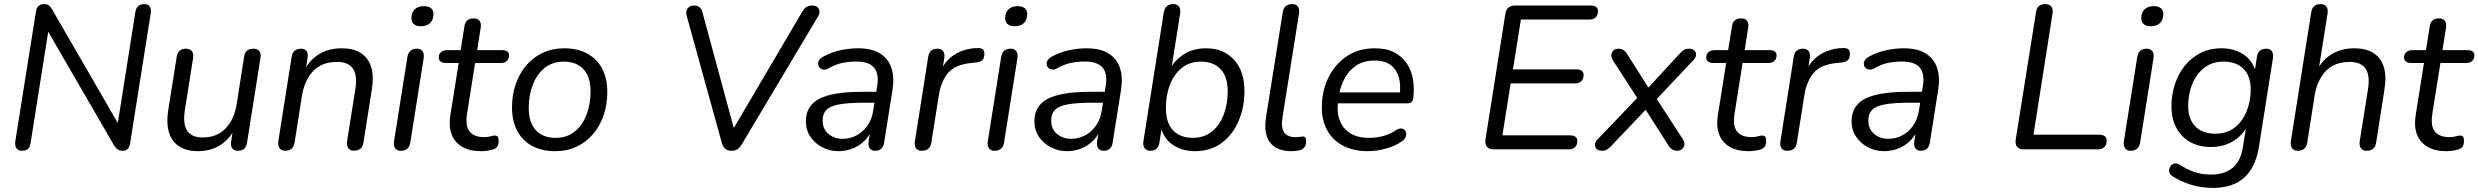

<svg xmlns="http://www.w3.org/2000/svg" viewBox="-20 -732 12147 941"><path d="M87.8 6.9Q69.9 6.9 60.9 -5.2Q52 -17.3 54.9 -39.1L156.3 -676Q159.7 -695 169.9 -703.4Q180.1 -711.9 195.1 -711.9Q211.1 -711.9 219.4 -705.6Q227.6 -699.3 235.8 -685.2L574.1 -100.3H552.8L643.6 -673.6Q649.4 -711.9 688.2 -711.9Q706.1 -711.9 714.1 -699.8Q722.1 -687.7 718.7 -666.3L617.8 -30Q612 6.9 581.9 6.9Q565.9 6.9 556.5 0.1Q547 -6.7 538.3 -20.7L200 -604.7H220.8L130 -31.4Q127.6 -12 117.4 -2.5Q107.2 6.9 87.8 6.9Z M949.5 8.9Q897.5 8.9 861.1 -12.8Q824.6 -34.5 809.4 -79.2Q794.1 -123.9 804.6 -192.8L846.3 -454.9Q852.1 -493.3 890.9 -493.3Q910.8 -493.3 920.3 -481.4Q929.7 -469.5 926.3 -447.6L886.1 -192.7Q875.4 -125 897.2 -91.6Q919 -58.3 973.6 -58.3Q1043.9 -58.3 1086.3 -103.2Q1128.7 -148.2 1140.3 -223.3L1176.5 -454.9Q1182.3 -493.3 1221.2 -493.3Q1241.5 -493.3 1250.7 -481.7Q1260 -470.1 1256.6 -448.7L1190.7 -31.9Q1184.8 6.9 1146.5 6.9Q1127.6 6.9 1118.6 -4Q1109.7 -15 1112.6 -36.9L1125.8 -124.2L1134.9 -111.5Q1110.5 -53.9 1062.1 -22.5Q1013.8 8.9 949.5 8.9Z M1377.4 6.5Q1358.5 6.5 1349.7 -6.7Q1341 -19.8 1344.4 -42.1L1409.3 -453Q1415.1 -493.3 1455.9 -493.3Q1473.8 -493.3 1482.3 -481.9Q1490.8 -470.4 1487.4 -448.1L1474.2 -364.5L1466.5 -376.2Q1491.5 -432.9 1539.8 -464.1Q1588.2 -495.3 1655.4 -495.3Q1709.4 -495.3 1745.9 -473.6Q1782.4 -451.8 1797.9 -407.4Q1813.4 -362.9 1802.4 -294.1L1761.2 -32.7Q1755.4 6.5 1714.6 6.5Q1695.7 6.5 1686.7 -6.1Q1677.8 -18.7 1681.2 -41.1L1721.4 -293.7Q1732.6 -361.9 1710 -395.2Q1687.5 -428.6 1631.4 -428.6Q1558.1 -428.6 1515.2 -383.9Q1472.3 -339.2 1460.1 -263.5L1423.9 -33.8Q1418.1 6.5 1377.4 6.5Z M1944.4 6.9Q1925.5 6.9 1916.7 -5.7Q1908 -18.3 1911.4 -40.6L1976.8 -453Q1983.5 -493.3 2023.3 -493.3Q2042.3 -493.3 2051 -480.9Q2059.7 -468.5 2056.3 -445.7L1990.9 -33.3Q1984.2 6.9 1944.4 6.9ZM2042.5 -603.3Q2019.1 -603.3 2007.1 -615Q1995.1 -626.8 1996.5 -647.8Q1998.4 -674.3 2014.6 -688.1Q2030.8 -701.9 2058.2 -701.9Q2081.6 -701.9 2093.8 -690.5Q2106.1 -679 2104.2 -657.5Q2102.3 -631.4 2086.4 -617.4Q2070.4 -603.3 2042.5 -603.3Z M2337.9 8.9Q2281.3 8.9 2244.6 -12.9Q2207.9 -34.8 2193.3 -74Q2178.7 -113.3 2187.1 -166.6L2228 -423.1H2166Q2149.4 -423.1 2139.9 -430.2Q2130.4 -437.2 2130.4 -449.8Q2130.4 -467.9 2142.1 -477.1Q2153.8 -486.3 2172.7 -486.3H2237.7L2256.4 -603.6Q2262.2 -641.9 2301.1 -641.9Q2321.4 -641.9 2330.4 -630Q2339.4 -618.1 2335.9 -596.3L2318.7 -486.3H2439Q2456.6 -486.3 2465.8 -480Q2475.1 -473.7 2475.1 -460.1Q2475.1 -443.5 2464.3 -433.3Q2453.6 -423.1 2435.1 -423.1H2308.5L2269.1 -175.2Q2259.5 -113.6 2281.9 -86.9Q2304.2 -60.1 2351.2 -60.1Q2372.4 -60.1 2384.2 -63.9Q2396 -67.7 2404.4 -67.7Q2414.2 -67.7 2419.1 -62.3Q2424 -57 2424 -43.3Q2424 -22.6 2417.5 -13.6Q2411 -4.5 2397.9 -0.1Q2386.9 3.9 2369.6 6.4Q2352.4 8.9 2337.9 8.9Z M2700.3 8.9Q2635.2 8.9 2587.7 -17Q2540.2 -42.9 2514.8 -91.1Q2489.4 -139.2 2489.4 -205.2Q2489.4 -266.9 2507.5 -319.7Q2525.6 -372.4 2559.6 -412Q2593.7 -451.6 2640.6 -473.4Q2687.5 -495.3 2745.5 -495.3Q2811.2 -495.3 2858.4 -469.3Q2905.7 -443.4 2931.1 -395.5Q2956.4 -347.6 2956.4 -281.2Q2956.4 -219.4 2938.3 -166.7Q2920.3 -114 2886.2 -74.4Q2852.2 -34.8 2805.3 -12.9Q2758.4 8.9 2700.3 8.9ZM2702.8 -56.4Q2758.3 -56.4 2796.5 -87.1Q2834.6 -117.9 2854.5 -169.8Q2874.4 -221.7 2874.4 -284.1Q2874.4 -355.8 2839.6 -392.9Q2804.7 -430 2743 -430Q2688 -430 2649.6 -399.2Q2611.3 -368.4 2591.3 -317Q2571.4 -265.7 2571.4 -202.2Q2571.4 -131 2606.3 -93.7Q2641.1 -56.4 2702.8 -56.4Z M3564.7 6.9Q3545.7 6.9 3534.3 -3.1Q3522.8 -13 3517.5 -32.6L3345.6 -654.1Q3339.3 -676.9 3350.2 -691Q3361.1 -705 3382 -705Q3398 -705 3408.2 -696.7Q3418.4 -688.4 3423.7 -668.1L3586.7 -66.3H3553.8L3912.4 -675.4Q3921.6 -690.9 3932.3 -697.9Q3943 -705 3959.5 -705Q3976.5 -705 3985.7 -697.5Q3994.9 -690 3996.4 -677.6Q3997.9 -665.3 3989.1 -651.2L3615.9 -25.3Q3606.1 -8.7 3594.4 -0.9Q3582.7 6.9 3564.7 6.9Z M4089.4 8.9Q4047 8.9 4010.5 -10Q3974.1 -28.9 3951.8 -61.8Q3929.6 -94.8 3929.6 -137.3Q3929.6 -213.8 3995.3 -247.9Q4061 -282 4204.6 -282H4285.1L4276.8 -228.6H4215.9Q4138.9 -228.6 4094.3 -220.7Q4049.8 -212.9 4030.8 -193.9Q4011.8 -174.9 4011.8 -142.1Q4011.8 -98.1 4041.2 -74.9Q4070.5 -51.6 4109.3 -51.6Q4145.5 -51.6 4177.1 -68Q4208.7 -84.4 4230.9 -115.5Q4253.1 -146.6 4259.7 -190.1L4279.3 -311.7Q4288.8 -369.8 4264.2 -400.1Q4239.6 -430.4 4176.2 -430.4Q4139.5 -430.4 4106.1 -423.2Q4072.7 -415.9 4040.2 -396.6Q4027.1 -389.7 4016 -391.1Q4005 -392.5 3997.9 -399.5Q3990.8 -406.6 3989.8 -416.6Q3988.8 -426.6 3994.8 -436.9Q4000.9 -447.2 4016 -455Q4054.3 -476.2 4098.5 -485.7Q4142.6 -495.3 4184.8 -495.3Q4253.2 -495.3 4293.6 -469.7Q4334.1 -444.2 4349.1 -398.2Q4364 -352.1 4354 -290.3L4313.2 -33.3Q4307.4 6.9 4269 6.9Q4251.1 6.9 4242.6 -5Q4234.1 -16.9 4237 -38.7L4249.7 -119.8L4258.3 -110.4Q4244.8 -69.8 4218.2 -43.2Q4191.7 -16.7 4158 -3.9Q4124.4 8.9 4089.4 8.9Z M4497.4 6.9Q4478 6.9 4469.3 -5.2Q4460.5 -17.3 4464 -39.7L4529.3 -454Q4535.1 -493.3 4574.9 -493.3Q4593.3 -493.3 4602.3 -481.4Q4611.3 -469.5 4607.9 -447.1L4595.7 -370.5H4585.2Q4605.7 -430 4655.2 -462.2Q4704.6 -494.5 4766.6 -496.3Q4788.7 -497.3 4796.6 -490.7Q4804.5 -484.2 4804.5 -468.1Q4804.5 -447.3 4794.8 -437.6Q4785.1 -427.9 4762.7 -425.5L4742.7 -423.5Q4663 -416.5 4627.9 -375.9Q4592.8 -335.2 4581.7 -267.8L4544.4 -32.4Q4538.6 6.9 4497.4 6.9Z M4854.4 6.9Q4835.5 6.9 4826.7 -5.7Q4818 -18.3 4821.4 -40.6L4886.8 -453Q4893.5 -493.3 4933.3 -493.3Q4952.3 -493.3 4961 -480.9Q4969.7 -468.5 4966.3 -445.7L4900.9 -33.3Q4894.2 6.9 4854.4 6.9ZM4952.5 -603.3Q4929.1 -603.3 4917.1 -615Q4905.1 -626.8 4906.5 -647.8Q4908.4 -674.3 4924.6 -688.1Q4940.8 -701.9 4968.2 -701.9Q4991.6 -701.9 5003.8 -690.5Q5016.1 -679 5014.2 -657.5Q5012.3 -631.4 4996.4 -617.4Q4980.4 -603.3 4952.5 -603.3Z M5209.4 8.9Q5167 8.9 5130.5 -10Q5094.1 -28.9 5071.8 -61.8Q5049.6 -94.8 5049.6 -137.3Q5049.6 -213.8 5115.3 -247.9Q5181 -282 5324.6 -282H5405.1L5396.8 -228.6H5335.9Q5258.9 -228.6 5214.3 -220.7Q5169.8 -212.9 5150.8 -193.9Q5131.8 -174.9 5131.8 -142.1Q5131.8 -98.1 5161.2 -74.9Q5190.5 -51.6 5229.3 -51.6Q5265.5 -51.6 5297.1 -68Q5328.7 -84.4 5350.9 -115.5Q5373.1 -146.6 5379.7 -190.1L5399.3 -311.7Q5408.8 -369.8 5384.2 -400.1Q5359.6 -430.4 5296.2 -430.4Q5259.5 -430.4 5226.1 -423.2Q5192.7 -415.9 5160.2 -396.6Q5147.1 -389.7 5136 -391.1Q5125 -392.5 5117.9 -399.5Q5110.8 -406.6 5109.8 -416.6Q5108.8 -426.6 5114.8 -436.9Q5120.9 -447.2 5136 -455Q5174.3 -476.2 5218.5 -485.7Q5262.6 -495.3 5304.8 -495.3Q5373.2 -495.3 5413.6 -469.7Q5454.1 -444.2 5469.1 -398.2Q5484 -352.1 5474 -290.3L5433.2 -33.3Q5427.4 6.9 5389 6.9Q5371.1 6.9 5362.6 -5Q5354.1 -16.9 5357 -38.7L5369.7 -119.8L5378.3 -110.4Q5364.8 -69.8 5338.2 -43.2Q5311.7 -16.7 5278 -3.9Q5244.4 8.9 5209.4 8.9Z M5835.2 8.9Q5776.6 8.9 5730.7 -20.4Q5684.8 -49.8 5667.8 -110.3L5676.3 -122L5662.5 -33.8Q5656.7 6.9 5617.9 6.9Q5598.9 6.9 5589.7 -5.7Q5580.5 -18.3 5584 -40.6L5683.8 -671.2Q5690.6 -711.9 5730.4 -711.9Q5749.3 -711.9 5758.3 -699.6Q5767.3 -687.2 5763.8 -664.4L5719 -383.2H5707.9Q5734.4 -435.5 5781.5 -465.4Q5828.7 -495.3 5891.4 -495.3Q5976.5 -495.3 6027.8 -439.3Q6079.1 -383.3 6079.1 -286.9Q6079.1 -206.6 6050.6 -139.4Q6022.2 -72.1 5967.7 -31.6Q5913.3 8.9 5835.2 8.9ZM5825.5 -56.4Q5881 -56.4 5919.1 -87.1Q5957.3 -117.9 5977.2 -169.8Q5997.1 -221.7 5997.1 -284.1Q5997.1 -355.8 5962.2 -392.9Q5927.4 -430 5865.7 -430Q5810.6 -430 5772.3 -399.2Q5733.9 -368.4 5714 -317Q5694.1 -265.7 5694.1 -202.2Q5694.1 -131 5728.9 -93.7Q5763.8 -56.4 5825.5 -56.4Z M6309.4 8.9Q6237.5 8.9 6204.8 -33.5Q6172 -76 6185 -158.5L6266.8 -671.7Q6272.6 -711.9 6313.3 -711.9Q6332.3 -711.9 6341 -699.6Q6349.7 -687.2 6346.3 -664.4L6265.9 -159Q6257.4 -106 6274 -82.8Q6290.6 -59.7 6331 -59.7Q6344.7 -59.7 6352.5 -61.4Q6360.3 -63.2 6365.2 -63.2Q6372.6 -63.2 6377 -58.3Q6381.4 -53.4 6381.4 -39.3Q6381.4 -20.3 6372.3 -9.6Q6363.2 1.1 6349.4 4.5Q6341.4 6.5 6329.8 7.7Q6318.2 8.9 6309.4 8.9Z M6683.9 8.9Q6614.7 8.9 6563.9 -17.2Q6513.1 -43.4 6485.8 -91.6Q6458.4 -139.7 6458.4 -205.6Q6458.4 -285 6490 -350.5Q6521.6 -416.1 6579.9 -455.7Q6638.3 -495.3 6717.8 -495.3Q6775.1 -495.3 6813.7 -475.1Q6852.3 -454.9 6875 -420.7Q6897.7 -386.5 6904.9 -343.1Q6912.1 -299.7 6906.6 -254.3Q6904.6 -237 6897.7 -231.3Q6890.8 -225.5 6876.4 -225.5H6520.8L6528.7 -279H6857.4L6839.4 -265.6Q6846.4 -313 6836.1 -351.1Q6825.8 -389.3 6797 -412.2Q6768.3 -435.2 6716.8 -435.2Q6662.7 -435.2 6626.6 -410.7Q6590.6 -386.2 6570.4 -348.3Q6550.2 -310.5 6543.1 -269.2L6539.2 -245.1Q6525.1 -159.9 6565 -108.1Q6605 -56.4 6688 -56.4Q6724.4 -56.4 6758 -65Q6791.6 -73.6 6821.8 -93.9Q6835.5 -102.8 6846 -102.4Q6856.6 -101.9 6863.2 -95.6Q6869.9 -89.3 6871.6 -79.8Q6873.3 -70.2 6868.7 -59.4Q6864 -48.7 6852.3 -40.3Q6818.3 -16.2 6772.2 -3.7Q6726 8.9 6683.9 8.9Z M7670.1 0H7302.2Q7278.3 0 7267.7 -12.6Q7257 -25.3 7260.4 -48.6L7357.8 -663.7Q7364.1 -705 7406.4 -705H7775.3Q7792.8 -705 7802.3 -698.2Q7811.8 -691.4 7811.8 -677.8Q7811.8 -657.3 7800.3 -646.8Q7788.9 -636.4 7771.4 -636.4H7434L7395 -392H7705.2Q7722.7 -392 7732 -385.2Q7741.2 -378.5 7741.2 -364.8Q7741.2 -344.3 7729.8 -333.9Q7718.3 -323.4 7700.8 -323.4H7383.8L7343.4 -68.6H7674Q7691.5 -68.6 7701 -61.8Q7710.5 -55 7710.5 -41.4Q7710.5 -20.9 7699 -10.4Q7687.6 0 7670.1 0Z M7831.8 6.9Q7815.3 6.9 7806 -1.6Q7796.8 -10 7797.1 -22.9Q7797.3 -35.8 7807.9 -46.9L8019.5 -268L8018 -230.4L7885.9 -434.8Q7875.7 -452 7877.4 -464.9Q7879.1 -477.8 7888.8 -485.5Q7898.5 -493.3 7911.5 -493.3Q7925.1 -493.3 7935.8 -487Q7946.5 -480.7 7954.7 -467L8067.9 -288.8H8046L8214.2 -471.4Q8224.9 -482.6 8234.1 -487.9Q8243.4 -493.3 8257.9 -493.3Q8274.9 -493.3 8283.9 -484.8Q8292.9 -476.3 8292.7 -463.9Q8292.4 -451.6 8281.8 -439.9L8086.4 -232.5L8085.4 -268.9L8226.3 -52Q8237.6 -35.9 8235.4 -22.2Q8233.2 -8.6 8223.2 -0.8Q8213.3 6.9 8199.8 6.9Q8173.1 6.9 8157 -19.3L8034.9 -210.6L8059.6 -209L7875.1 -14.9Q7864.4 -4.2 7855.1 1.4Q7845.8 6.9 7831.8 6.9Z M8549.9 8.9Q8493.3 8.9 8456.6 -12.9Q8419.9 -34.8 8405.3 -74Q8390.7 -113.3 8399.1 -166.6L8440 -423.1H8378Q8361.4 -423.1 8351.9 -430.2Q8342.4 -437.2 8342.4 -449.8Q8342.4 -467.9 8354.1 -477.1Q8365.8 -486.3 8384.7 -486.3H8449.7L8468.4 -603.6Q8474.2 -641.9 8513.1 -641.9Q8533.4 -641.9 8542.4 -630Q8551.4 -618.1 8547.9 -596.3L8530.7 -486.3H8651Q8668.6 -486.3 8677.8 -480Q8687.1 -473.7 8687.1 -460.1Q8687.1 -443.5 8676.3 -433.3Q8665.6 -423.1 8647.1 -423.1H8520.5L8481.1 -175.2Q8471.5 -113.6 8493.9 -86.9Q8516.2 -60.1 8563.2 -60.1Q8584.4 -60.1 8596.2 -63.9Q8608 -67.7 8616.4 -67.7Q8626.2 -67.7 8631.1 -62.3Q8636 -57 8636 -43.3Q8636 -22.6 8629.5 -13.6Q8623 -4.5 8609.9 -0.1Q8598.9 3.9 8581.6 6.4Q8564.4 8.9 8549.9 8.9Z M8739.4 6.9Q8720 6.9 8711.3 -5.2Q8702.5 -17.3 8706 -39.7L8771.3 -454Q8777.1 -493.3 8816.9 -493.3Q8835.3 -493.3 8844.3 -481.4Q8853.3 -469.5 8849.9 -447.1L8837.7 -370.5H8827.2Q8847.7 -430 8897.2 -462.2Q8946.6 -494.5 9008.6 -496.3Q9030.7 -497.3 9038.6 -490.7Q9046.5 -484.2 9046.5 -468.1Q9046.5 -447.3 9036.8 -437.6Q9027.1 -427.9 9004.7 -425.5L8984.7 -423.5Q8905 -416.5 8869.9 -375.9Q8834.8 -335.2 8823.7 -267.8L8786.4 -32.4Q8780.6 6.9 8739.4 6.9Z M9214.4 8.9Q9172 8.9 9135.5 -10Q9099.1 -28.9 9076.8 -61.8Q9054.6 -94.8 9054.6 -137.3Q9054.6 -213.8 9120.3 -247.9Q9186 -282 9329.6 -282H9410.1L9401.8 -228.6H9340.9Q9263.9 -228.6 9219.3 -220.7Q9174.8 -212.9 9155.8 -193.9Q9136.8 -174.9 9136.8 -142.1Q9136.8 -98.1 9166.2 -74.9Q9195.5 -51.6 9234.3 -51.6Q9270.5 -51.6 9302.1 -68Q9333.7 -84.4 9355.9 -115.5Q9378.1 -146.6 9384.7 -190.1L9404.3 -311.7Q9413.8 -369.8 9389.2 -400.1Q9364.6 -430.4 9301.2 -430.4Q9264.5 -430.4 9231.1 -423.2Q9197.7 -415.9 9165.2 -396.6Q9152.1 -389.7 9141 -391.1Q9130 -392.5 9122.9 -399.5Q9115.8 -406.6 9114.8 -416.6Q9113.8 -426.6 9119.8 -436.9Q9125.9 -447.2 9141 -455Q9179.3 -476.2 9223.5 -485.7Q9267.6 -495.3 9309.8 -495.3Q9378.2 -495.3 9418.6 -469.7Q9459.1 -444.2 9474.1 -398.2Q9489 -352.1 9479 -290.3L9438.2 -33.3Q9432.4 6.9 9394 6.9Q9376.1 6.9 9367.6 -5Q9359.1 -16.9 9362 -38.7L9374.7 -119.8L9383.3 -110.4Q9369.8 -69.8 9343.2 -43.2Q9316.7 -16.7 9283 -3.9Q9249.4 8.9 9214.4 8.9Z M10262.2 0H9897.7Q9875.9 0 9865.9 -12.1Q9856 -24.3 9858.9 -46.1L9958.8 -673.6Q9964.6 -711.9 10003.4 -711.9Q10024.3 -711.9 10033.7 -699.8Q10043.1 -687.7 10039.7 -666.3L9946.2 -71.9H10266.5Q10285 -71.9 10295 -64.6Q10304.9 -57.4 10304.9 -43.3Q10304.9 -21.8 10293 -10.9Q10281 0 10262.2 0Z M10422.4 6.9Q10403.5 6.9 10394.7 -5.7Q10386 -18.3 10389.4 -40.6L10454.8 -453Q10461.5 -493.3 10501.3 -493.3Q10520.3 -493.3 10529 -480.9Q10537.7 -468.5 10534.3 -445.7L10468.9 -33.3Q10462.2 6.9 10422.4 6.9ZM10520.5 -603.3Q10497.1 -603.3 10485.1 -615Q10473.1 -626.8 10474.5 -647.8Q10476.4 -674.3 10492.6 -688.1Q10508.8 -701.9 10536.2 -701.9Q10559.6 -701.9 10571.8 -690.5Q10584.1 -679 10582.2 -657.5Q10580.3 -631.4 10564.4 -617.4Q10548.4 -603.3 10520.5 -603.3Z M10826 188.9Q10767.6 188.9 10717.3 173.1Q10667 157.2 10627 131Q10615.8 124.2 10612.5 114.2Q10609.1 104.2 10611.9 94.4Q10614.6 84.7 10621.7 77.6Q10628.8 70.6 10639.3 69.1Q10649.8 67.7 10661.9 75Q10697.1 97.9 10734.1 110.7Q10771.2 123.6 10816.5 123.6Q10880.8 123.6 10921 91.6Q10961.1 59.6 10972.2 -8.9L10990.8 -124.1L10998.8 -123.1Q10974.3 -70.9 10926.5 -41.2Q10878.6 -11.5 10815.8 -11.5Q10757.8 -11.5 10714.4 -35.7Q10670.9 -60 10646.7 -105Q10622.4 -149.9 10622.4 -210.3Q10622.4 -266.3 10638.9 -317.8Q10655.3 -369.2 10687 -409Q10718.7 -448.8 10764.2 -472Q10809.7 -495.3 10868.2 -495.3Q10928.4 -495.3 10974.2 -465.9Q11020.1 -436.5 11037.1 -376.1L11027.3 -362.9L11041.4 -454Q11047.3 -493.3 11087.5 -493.3Q11106.4 -493.3 11114.7 -480.9Q11123 -468.5 11119.6 -445.7L11051.3 -13.3Q11035.3 87.5 10979.3 138.2Q10923.4 188.9 10826 188.9ZM10837.3 -76.8Q10893.8 -76.8 10932.4 -107.1Q10971 -137.3 10990.9 -187Q11010.8 -236.6 11010.8 -294.1Q11010.8 -358.3 10976 -394.1Q10941.1 -430 10877.5 -430Q10822 -430 10783.1 -399.7Q10744.3 -369.4 10724.3 -320.3Q10704.4 -271.1 10704.4 -213.6Q10704.4 -148.4 10739.3 -112.6Q10774.1 -76.8 10837.3 -76.8Z M11240.9 6.9Q11221.9 6.9 11213.2 -6.1Q11204.5 -19.2 11207.9 -41.6L11307.3 -671.2Q11313.1 -711.9 11353.9 -711.9Q11372.8 -711.9 11381.8 -699.8Q11390.7 -687.7 11387.3 -664.9L11341.5 -376.2H11330.5Q11355.5 -432.9 11403.8 -464.1Q11452.2 -495.3 11519.4 -495.3Q11573.4 -495.3 11609.9 -473.6Q11646.4 -451.8 11661.9 -407.4Q11677.4 -362.9 11666.4 -294.1L11625.7 -33.8Q11619.9 6.9 11578.6 6.9Q11559.7 6.9 11550.7 -5.7Q11541.8 -18.3 11545.2 -40.6L11585.4 -293.7Q11596.6 -361.9 11574 -395.2Q11551.5 -428.6 11495.4 -428.6Q11422.1 -428.6 11379.2 -383.9Q11336.3 -339.2 11324.1 -263.5L11287.9 -33.8Q11282.1 6.9 11240.9 6.9Z M11969.9 8.9Q11913.3 8.9 11876.6 -12.9Q11839.9 -34.8 11825.3 -74Q11810.7 -113.3 11819.1 -166.6L11860 -423.1H11798Q11781.4 -423.1 11771.9 -430.2Q11762.4 -437.2 11762.4 -449.8Q11762.4 -467.9 11774.1 -477.1Q11785.8 -486.3 11804.7 -486.3H11869.7L11888.4 -603.6Q11894.2 -641.9 11933.1 -641.9Q11953.4 -641.9 11962.4 -630Q11971.4 -618.1 11967.9 -596.3L11950.7 -486.3H12071Q12088.6 -486.3 12097.8 -480Q12107.1 -473.7 12107.1 -460.1Q12107.1 -443.5 12096.3 -433.3Q12085.6 -423.1 12067.1 -423.1H11940.5L11901.1 -175.2Q11891.5 -113.6 11913.9 -86.9Q11936.2 -60.1 11983.2 -60.1Q12004.4 -60.1 12016.2 -63.9Q12028 -67.7 12036.4 -67.7Q12046.2 -67.7 12051.1 -62.3Q12056 -57 12056 -43.3Q12056 -22.6 12049.5 -13.6Q12043 -4.5 12029.9 -0.1Q12018.9 3.9 12001.6 6.4Q11984.4 8.9 11969.9 8.9Z"/></svg>

Font: Nunito Variable Extra Light
Style: Italic
Weight: 200
Italic angle: -9°
Designer: Vernon Adams
Foundry: Vernon Adams
Version: Version 3.602